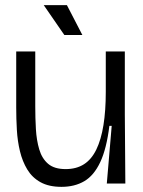

<svg xmlns="http://www.w3.org/2000/svg" viewBox="-20 -713 555 746"><path d="M219 13Q170 13 137.5 -5Q105 -23 86 -54.5Q67 -86 57.5 -125.5Q48 -165 45.5 -208.5Q43 -252 43 -295V-513H117V-300Q117 -254 119.5 -211Q122 -168 132.5 -132.5Q143 -97 167 -76.5Q191 -56 235 -56Q277 -56 306.5 -75Q336 -94 354.5 -132.5Q373 -171 382 -227Q391 -283 391 -356V-513H465V-270L467 0H395L414 -224H405Q394 -135 369.5 -83Q345 -31 307.5 -9Q270 13 219 13ZM230 -577 150 -693H240L300 -577Z"/></svg>

Font: Bricolage Grotesque 48pt Condensed ExtraBold Light
Style: Regular
Weight: 300
Version: Version 1.000;gftools[0.9.30]